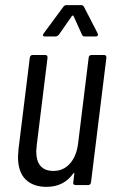

<svg xmlns="http://www.w3.org/2000/svg" viewBox="-20 -720 451 747"><path d="M336 -506H385Q394 -506 394 -496L334 -10Q332 0 323 0H274Q269 0 266.5 -3Q264 -6 265 -10L269 -44Q270 -47 268.5 -47Q267 -47 265 -45Q228 7 161 7Q109 7 79.5 -22Q50 -51 50 -110Q50 -118 52 -140L96 -496Q98 -506 107 -506H156Q165 -506 165 -496L123 -156Q121 -138 121 -132Q121 -55 188 -55Q227 -55 252.5 -84Q278 -113 284 -163L325 -496Q325 -500 328 -503Q331 -506 336 -506ZM150 -590 226 -693Q231 -700 238 -700H297Q303 -700 307 -693L360 -590Q361 -588 361 -585Q361 -578 352 -578H310Q302 -578 299 -585L266 -658Q265 -660 263 -659.5Q261 -659 260 -658L209 -585Q202 -578 196 -578H154Q149 -578 147.5 -581.5Q146 -585 150 -590Z"/></svg>

Font: Barlow Condensed
Style: Italic
Weight: 400
Width: 3
Italic angle: -7°
Designer: Jeremy Tribby
Foundry: Tribby Type
Version: Version 1.408